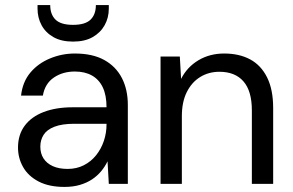

<svg xmlns="http://www.w3.org/2000/svg" viewBox="-20 -725 1157 757"><path d="M234 12Q173 12 132 -9.5Q91 -31 71 -66.5Q51 -102 51 -143Q51 -194 77.5 -229.5Q104 -265 152.5 -283.5Q201 -302 266 -302H400Q400 -349 385.5 -380Q371 -411 343 -427Q315 -443 275 -443Q227 -443 192 -419Q157 -395 149 -348H63Q69 -402 99.5 -438.5Q130 -475 177 -494.5Q224 -514 275 -514Q345 -514 391 -488.5Q437 -463 460.5 -417.5Q484 -372 484 -311V0H409L404 -89Q394 -68 378.5 -49.5Q363 -31 342.5 -17.5Q322 -4 295 4Q268 12 234 12ZM247 -59Q282 -59 310.5 -73.5Q339 -88 359 -113Q379 -138 389.5 -169.5Q400 -201 400 -234V-237H273Q225 -237 195 -225.5Q165 -214 152 -193.5Q139 -173 139 -147Q139 -120 151.5 -100.5Q164 -81 188 -70Q212 -59 247 -59ZM268 -561Q222 -561 191 -578.5Q160 -596 144 -625.5Q128 -655 128 -691V-705H178Q178 -668 199 -647.5Q220 -627 268 -627Q316 -627 337 -647.5Q358 -668 358 -705H409V-691Q409 -655 392.5 -625.5Q376 -596 345 -578.5Q314 -561 268 -561Z M613 0V-502H689L694 -414Q718 -461 762.5 -487.5Q807 -514 864 -514Q923 -514 966 -491Q1009 -468 1033 -420Q1057 -372 1057 -299V0H973V-290Q973 -366 940 -404Q907 -442 845 -442Q803 -442 769.5 -421.5Q736 -401 716.5 -362Q697 -323 697 -267V0Z"/></svg>

Font: DM Sans 16pt
Style: Regular
Weight: 400
Version: Version 4.004;gftools[0.9.30]